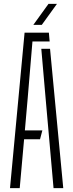

<svg xmlns="http://www.w3.org/2000/svg" viewBox="-20 -968 377 988"><path d="M31.5 0 106.5 -800H231.5L235.5 -754.5H147L122.5 -462.5L108 -297H198L186 -251.5H104L81.5 0ZM255.5 0 214.5 -464.5 192.5 -717H237.5L305.5 0ZM151.5 -840 229.5 -948H273L195 -840Z"/></svg>

Font: Big Shoulders Stencil Text Thin ExtraLight
Style: Regular
Weight: 250
Version: Version 2.001